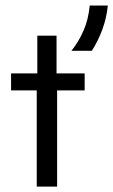

<svg xmlns="http://www.w3.org/2000/svg" viewBox="-20 -687 417 707"><path d="M115.3 0V-354.2H20.8V-416.7H117.4V-555.6H188.2V-416.7H291.7V-354.2H190.3V0ZM243.1 -500Q269.4 -532.6 287.5 -574Q305.6 -615.3 310.4 -666.7H377.1Q372.2 -620.1 356.9 -578.5Q341.7 -536.8 318.1 -500Z"/></svg>

Font: Afacad Flux
Style: Regular
Weight: 400
Designer: Kristian Moeller
Foundry: Dicotype
Version: Version 1.100